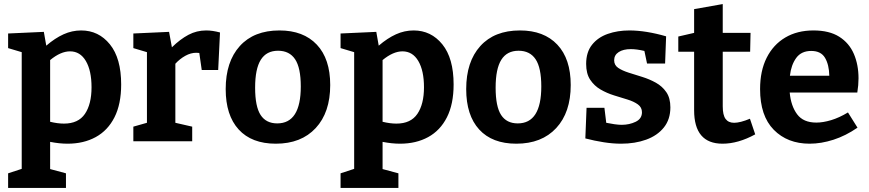

<svg xmlns="http://www.w3.org/2000/svg" viewBox="-20 -696 4283 946"><path d="M20 230V158L87 136V-439L20 -459V-531L196 -539L208 -471Q251 -508 293 -527Q335 -546 380 -546Q466 -546 521.5 -477.5Q577 -409 577 -280Q577 -183 544 -118Q511 -53 451.5 -20.5Q392 12 313 12Q273 12 227 3V137L305 158V230ZM295 -87Q366 -87 398.5 -135Q431 -183 431 -266Q431 -348 403 -395.5Q375 -443 325 -443Q279 -443 227 -400V-96Q264 -87 295 -87Z M637 0V-72L704 -91V-439L637 -459V-531L813 -539L827 -463Q868 -503 908.5 -524.5Q949 -546 996 -546Q1027 -546 1064 -536L1055 -351H974L962 -435Q955 -436 947 -436Q920 -436 893 -421Q866 -406 844 -382V-91L927 -72V0Z M1357 -546Q1475 -546 1541 -476Q1607 -406 1607 -277Q1607 -142 1535.5 -65Q1464 12 1339 12Q1220 12 1156 -58Q1092 -128 1092 -257Q1092 -392 1161.5 -469Q1231 -546 1357 -546ZM1350 -446Q1293 -446 1265 -401.5Q1237 -357 1237 -264Q1237 -171 1264 -129.5Q1291 -88 1346 -88Q1462 -88 1462 -270Q1462 -362 1434 -404Q1406 -446 1350 -446Z M1658 230V158L1725 136V-439L1658 -459V-531L1834 -539L1846 -471Q1889 -508 1931 -527Q1973 -546 2018 -546Q2104 -546 2159.5 -477.5Q2215 -409 2215 -280Q2215 -183 2182 -118Q2149 -53 2089.5 -20.5Q2030 12 1951 12Q1911 12 1865 3V137L1943 158V230ZM1933 -87Q2004 -87 2036.5 -135Q2069 -183 2069 -266Q2069 -348 2041 -395.5Q2013 -443 1963 -443Q1917 -443 1865 -400V-96Q1902 -87 1933 -87Z M2542 -546Q2660 -546 2726 -476Q2792 -406 2792 -277Q2792 -142 2720.5 -65Q2649 12 2524 12Q2405 12 2341 -58Q2277 -128 2277 -257Q2277 -392 2346.5 -469Q2416 -546 2542 -546ZM2535 -446Q2478 -446 2450 -401.5Q2422 -357 2422 -264Q2422 -171 2449 -129.5Q2476 -88 2531 -88Q2647 -88 2647 -270Q2647 -362 2619 -404Q2591 -446 2535 -446Z M3006 -399Q3006 -375 3026 -361.5Q3046 -348 3077.5 -338Q3109 -328 3144.5 -317Q3180 -306 3211.5 -288.5Q3243 -271 3263 -242Q3283 -213 3283 -167Q3283 -108 3251 -68Q3219 -28 3164 -8Q3109 12 3040 12Q3000 12 2955 5Q2910 -2 2864 -14L2870 -165H2958L2967 -91Q2986 -87 3007 -84Q3028 -81 3043 -81Q3081 -81 3112 -96Q3143 -111 3143 -143Q3143 -167 3123 -181.5Q3103 -196 3072 -205.5Q3041 -215 3005.5 -226Q2970 -237 2939 -255Q2908 -273 2888 -303Q2868 -333 2868 -381Q2868 -439 2897 -475.5Q2926 -512 2974.5 -529Q3023 -546 3081 -546Q3122 -546 3168 -538.5Q3214 -531 3262 -517L3257 -383H3168L3155 -445Q3117 -454 3088 -454Q3051 -454 3028.5 -439.5Q3006 -425 3006 -399Z M3540 12Q3400 12 3400 -153V-441H3322V-516L3400 -534V-651L3541 -676V-534H3678L3676 -441H3541V-172Q3541 -129 3555 -110Q3569 -91 3597 -91Q3627 -91 3675 -111L3701 -34Q3617 12 3540 12Z M3969 12Q3860 12 3792.5 -56.5Q3725 -125 3725 -257Q3725 -347 3757.5 -411.5Q3790 -476 3849 -511Q3908 -546 3988 -546Q4066 -546 4115 -515Q4164 -484 4187 -430.5Q4210 -377 4210 -310Q4210 -277 4204 -240H3871Q3877 -174 3907.5 -133Q3938 -92 4002 -92Q4035 -92 4075 -104Q4115 -116 4158 -142L4205 -67Q4147 -27 4086.5 -7.5Q4026 12 3969 12ZM3977 -445Q3928 -445 3903 -410.5Q3878 -376 3872 -323H4066Q4065 -377 4045 -411Q4025 -445 3977 -445Z"/></svg>

Font: Bitter
Style: Bold
Weight: 700
Designer: Sol Matas, and Bitter project Authors
Foundry: Sol Matas
Version: Version 2.001